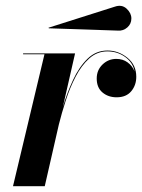

<svg xmlns="http://www.w3.org/2000/svg" viewBox="-20 -645 492 665"><path d="M388 -539 149 -547 148 -549 378 -622Q402 -630.2 418.5 -615Q435 -599.8 435 -581Q435 -562.2 420.9 -549.9Q406.8 -537.5 388 -539ZM134 -457H60V-460H240L197.5 -273.6Q212 -322.8 232.9 -367.8Q253.8 -412.8 283 -441.4Q312.2 -470 352 -470Q390.2 -470 421.1 -445.1Q452 -420.2 452 -379Q452 -349.8 434.5 -328.9Q417 -308 384 -308Q354.8 -308 334.9 -324.8Q315 -341.5 315 -373Q315 -402.2 335.1 -421.6Q355.2 -441 383 -441Q405.5 -441 422 -428.9Q438.5 -416.8 446 -398Q440 -428.8 413.2 -447.9Q386.5 -467 352 -467Q316.2 -467 289.1 -442.6Q262 -418.1 241.9 -379.4Q221.9 -340.8 207.8 -296.9Q193.6 -253.1 184 -214.4L135 0H25Z"/></svg>

Font: Bodoni* 72 Medium
Style: Italic
Weight: 500
Italic angle: -13°
Version: Version 1.002; ttfautohint (v0.97) -l 8 -r 50 -G 200 -x 14 -